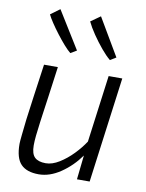

<svg xmlns="http://www.w3.org/2000/svg" viewBox="-94 -922 761 998"><g transform="rotate(10 286.5 -423.5)"><path d="M180 9Q116.5 9 85.8 -23Q55 -55 55 -130Q55 -142 59 -178.8Q63 -215.5 68 -261Q75 -314.5 85.2 -388.2Q95.5 -462 109 -557H182Q168.5 -456.5 160 -395.8Q151.5 -335 147 -303.5Q142.5 -272 141 -260Q135 -216 132 -186.5Q129 -157 129 -135Q129 -90 148 -72Q167 -54 206 -54Q240 -54 277.2 -77Q314.5 -100 347.8 -134.5Q381 -169 403 -203L450 -557H522L448 0H381L395 -128Q353 -69 295.5 -30Q238 9 180 9ZM233 -640Q218 -652 197.5 -675.2Q177 -698.5 156 -726Q135 -753.5 118.2 -778.8Q101.5 -804 94 -820L143 -856L265 -659ZM442 -640Q420.5 -657.5 394 -689.2Q367.5 -721 343.5 -756.2Q319.5 -791.5 306 -820L357 -856L473 -659Z"/></g></svg>

Font: Merriweather Sans Light
Style: Italic
Weight: 300
Italic angle: -7.5°
Designer: Eben Sorkin
Foundry: Eben Sorkin
Version: Version 2.001; ttfautohint (v1.8.3)